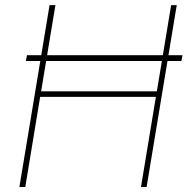

<svg xmlns="http://www.w3.org/2000/svg" viewBox="-20 -748 750 768"><path d="M710 -527.3 705.6 -503.9H83.5L87.9 -527.3ZM57.6 0 178.2 -727.5H201.7L144.5 -382.8H607.4L664.6 -727.5H687L566.4 0H543.9L603.5 -360.4H140.6L81.1 0Z"/></svg>

Font: Inter 24pt Thin
Style: Italic
Weight: 250
Italic angle: -9.3988°
Version: Version 4.001;git-66647c0bb